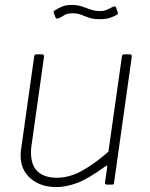

<svg xmlns="http://www.w3.org/2000/svg" viewBox="-20 -751 611 781"><path d="M210 10Q145 10 104.5 -25Q64 -60 64 -117Q64 -122 64 -127.5Q64 -133 65 -138L119 -521Q120 -526 122 -528Q124 -530 128 -530H150Q155 -530 157.5 -527.5Q160 -525 159 -520L108 -158Q107 -151 106.5 -144.5Q106 -138 106 -132Q106 -78 133.5 -53Q161 -28 211 -28Q263 -28 314 -56.5Q365 -85 421 -134L476 -522Q477 -527 479 -528.5Q481 -530 485 -530H507Q512 -530 514.5 -527.5Q517 -525 516 -520L444 -8Q443 -4 442 -2Q441 0 436 0H415Q411 0 408.5 -2.5Q406 -5 407 -9L416 -70Q417 -75 415 -76.5Q413 -78 408 -74Q338 -23 293 -6.5Q248 10 210 10ZM455 -691Q444 -684 427.5 -678.5Q411 -673 385 -673Q359 -673 342 -679Q325 -685 310 -691Q295 -697 275 -697Q252 -697 239.5 -688Q227 -679 216 -676Q210 -675 208.5 -676Q207 -677 205 -682L199 -698Q198 -702 198 -704Q198 -706 200 -707Q217 -718 233 -724.5Q249 -731 271 -731Q294 -731 312 -725Q330 -719 348 -712.5Q366 -706 387 -706Q399 -706 407 -708.5Q415 -711 422.5 -715Q430 -719 439 -723Q446 -726 449 -724.5Q452 -723 453 -718L459 -700Q460 -697 459.5 -695Q459 -693 455 -691Z"/></svg>

Font: Libre Franklin Thin Thin
Style: Italic
Weight: 250
Italic angle: -8°
Version: Version 3.000